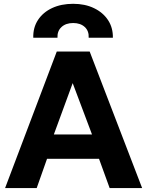

<svg xmlns="http://www.w3.org/2000/svg" viewBox="-20 -964 754 984"><path d="M6 0 271 -700H439.5L708.5 0H542L487.5 -150H221L168 0ZM256 -275H451.5L352.5 -538ZM150.5 -770.5Q149 -822.5 174.8 -861.8Q200.5 -901 247.2 -922.8Q294 -944.5 355 -944.5Q415.5 -944.5 461.8 -922.2Q508 -900 533.8 -860.8Q559.5 -821.5 558.5 -770.5H434.5Q436.5 -805 414.5 -825.5Q392.5 -846 355 -846Q317.5 -846 295.2 -825.5Q273 -805 274.5 -770.5Z"/></svg>

Font: Geologica Cursive SemiBold
Style: Regular
Weight: 600
Designer: Sindre Bremnes, Frode Helland
Foundry: Monokrom Skriftforlag AS
Version: Version 1.010;gftools[0.9.28]